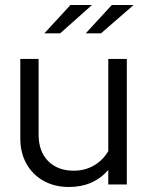

<svg xmlns="http://www.w3.org/2000/svg" viewBox="-20 -736 589 766"><path d="M255 10Q198 10 154 -14.5Q110 -39 85.5 -82.7Q61 -126.4 61 -184V-501H134V-199Q134 -132 172 -93.5Q210 -55 274.2 -55Q318.7 -55 354.4 -75.5Q390 -96 412 -133V-501H486V0H412V-58Q353 10 255 10ZM157 -603 261 -716H347L220 -603ZM322 -603 426 -716H513L383 -603Z"/></svg>

Font: Red Hat Display
Style: Regular
Weight: 300
Designer: Pentagram, MCKL
Foundry: Pentagram, MCKL
Version: Version 1.023